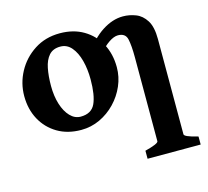

<svg xmlns="http://www.w3.org/2000/svg" viewBox="-102 -586 1014 938"><g transform="rotate(-15 405.5 -117.5)"><path d="M502.9 -236.8Q502.9 -188 483.4 -143.1Q463.9 -98.1 429.7 -62.5Q395.5 -26.9 351.1 -6.1Q306.6 14.6 256.8 14.6Q188 14.6 137 -15.6Q85.9 -45.9 57.6 -98.1Q29.3 -150.4 29.3 -216.8Q29.3 -281.7 60.3 -339.1Q91.3 -396.5 147 -432.6Q202.6 -468.8 275.9 -468.8Q344.7 -468.8 395.8 -438.5Q446.8 -408.2 474.9 -356Q502.9 -303.7 502.9 -236.8ZM363.8 -212.4Q363.8 -264.2 352.3 -307.9Q340.8 -351.6 318.1 -378.4Q295.4 -405.3 261.7 -405.3Q224.6 -405.3 204.3 -382.3Q184.1 -359.4 176.3 -320.1Q168.5 -280.8 168.5 -231Q168.5 -179.7 181.4 -138.4Q194.3 -97.2 217.5 -73Q240.7 -48.8 270.5 -48.8Q325.2 -48.8 344.5 -90.8Q363.8 -132.8 363.8 -212.4ZM532.2 234.4V193.8Q600.6 176.3 600.6 164.1V-260.3Q600.6 -319.8 593.3 -352.8Q585.9 -385.7 547.9 -385.7Q527.8 -385.7 501.7 -368.2Q475.6 -350.6 451.2 -320.8Q426.8 -291 411.1 -253.9L394.5 -335.4Q437.5 -400.9 490 -434.8Q542.5 -468.8 595.2 -468.8Q628.4 -468.8 659.9 -456.5Q691.4 -444.3 711.9 -411.6Q732.4 -378.9 732.4 -317.9V164.1Q732.4 170.4 747.3 177.2Q762.2 184.1 800.8 193.8V234.4Z"/></g></svg>

Font: Gentium Book Plus
Style: Bold
Weight: 700
Designer: Victor Gaultney, Annie Olsen, Iska Routamaa, Becca Hirsbrunner
Foundry: SIL International
Version: Version 6.101